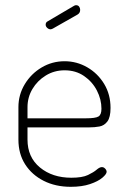

<svg xmlns="http://www.w3.org/2000/svg" viewBox="-20 -714 485 740"><path d="M253 6Q194 6 148.5 -17Q103 -40 77 -80.5Q51 -121 51 -176V-301Q51 -349 75.5 -389.5Q100 -430 140.5 -454Q181 -478 229 -478Q276 -478 316.5 -454.5Q357 -431 381.5 -390.5Q406 -350 406 -298Q406 -262 394 -246Q382 -230 363.5 -226.5Q345 -223 323 -223H86V-176Q86 -108 134 -68.5Q182 -29 255 -29Q297 -29 319 -39.5Q341 -50 352.5 -60Q364 -70 373 -70Q378 -70 382 -67Q386 -64 388.5 -60Q391 -56 391 -52Q391 -43 374.5 -29Q358 -15 327 -4.5Q296 6 253 6ZM86 -258H311Q348 -258 359.5 -265Q371 -272 371 -295Q371 -331 353.5 -365Q336 -399 304 -421Q272 -443 229 -443Q189 -443 156.5 -423Q124 -403 105 -371Q86 -339 86 -301ZM175 -601Q168 -601 162 -606.5Q156 -612 156 -619Q156 -628 164 -632L266 -692Q270 -694 273 -694Q281 -694 285 -688.5Q289 -683 289 -676Q289 -664 279 -658L184 -604Q182 -603 179.5 -602Q177 -601 175 -601Z"/></svg>

Font: Dosis ExtraLight
Style: Regular
Weight: 250
Designer: EdgarTolentino, PabloImpallari, IginoMarini
Foundry: EdgarTolentino, PabloImpallari, IginoMarini
Version: Version 3.001; ttfautohint (v1.8.2)